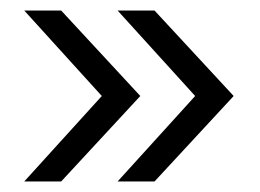

<svg xmlns="http://www.w3.org/2000/svg" viewBox="-20 -435 493 364"><path d="M423 -253 273 -91H203L350 -253L203 -415H273ZM96 -91H26L173 -253L26 -415H96L246 -253Z"/></svg>

Font: Hind Guntur Light
Style: Regular
Weight: 300
Designer: Manushi Parikh, Hitesh Malaviya
Foundry: Indian Type Foundry
Version: Version 1.002;PS 1.0;hotconv 1.0.86;makeotf.lib2.5.63406; tt